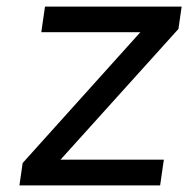

<svg xmlns="http://www.w3.org/2000/svg" viewBox="-20 -559 568 579"><path d="M462.9 0 474.1 -77.6H162.6L518.1 -471.7L527.8 -539.1H115.7L104.5 -461.9H403.3L48.3 -67.4L38.6 0Z"/></svg>

Font: Winston
Style: Italic
Weight: 400
Italic angle: -8.13011°
Designer: Vernon Adams, Kim Jin-seong, David Berlow, Cristiano Sobral
Foundry: The Winston Project Authors
Version: Version 3.004